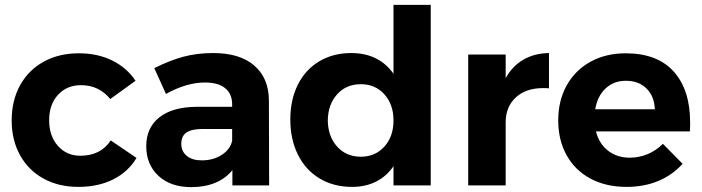

<svg xmlns="http://www.w3.org/2000/svg" viewBox="-20 -762 2883 789"><path d="M313 -412Q255 -412 218.5 -372.5Q182 -333 182 -268Q182 -203 218 -162.5Q254 -122 310 -122Q394 -122 435 -185L541 -113Q507 -56 445.5 -25Q384 6 302 6Q221 6 159 -28Q97 -62 62.5 -124Q28 -186 28 -267Q28 -349 62.5 -411.5Q97 -474 159.5 -508.5Q222 -543 304 -543Q381 -543 441 -513.5Q501 -484 537 -430L433 -355Q387 -412 313 -412Z M935 0V-63Q908 -29 865 -11Q822 7 766 7Q681 7 631 -39.5Q581 -86 581 -161Q581 -237 634.5 -279.5Q688 -322 786 -323H934V-333Q934 -376 905.5 -399.5Q877 -423 822 -423Q747 -423 662 -376L614 -482Q678 -514 734 -529Q790 -544 857 -544Q965 -544 1024.5 -493Q1084 -442 1085 -351L1086 0ZM934 -184V-232H813Q768 -232 746.5 -217.5Q725 -203 725 -171Q725 -140 747.5 -121.5Q770 -103 809 -103Q857 -103 892 -126Q927 -149 934 -184Z M1750 -742V0H1597V-79Q1568 -37 1525 -15.5Q1482 6 1427 6Q1351 6 1293.5 -28.5Q1236 -63 1204.5 -126Q1173 -189 1173 -271Q1173 -352 1204 -414Q1235 -476 1292 -510Q1349 -544 1423 -544Q1537 -544 1597 -459V-742ZM1597 -267Q1597 -333 1559.5 -374.5Q1522 -416 1463 -416Q1403 -416 1365.5 -374.5Q1328 -333 1327 -267Q1328 -201 1365.5 -159.5Q1403 -118 1463 -118Q1522 -118 1559.5 -159.5Q1597 -201 1597 -267Z M2236 -544V-399Q2228 -400 2212 -400Q2141 -400 2099.5 -361.5Q2058 -323 2058 -259V0H1904V-538H2058V-441Q2086 -491 2131 -517Q2176 -543 2236 -544Z M2816 -259Q2816 -235 2815 -222H2429Q2442 -171 2479 -142.5Q2516 -114 2568 -114Q2606 -114 2641 -128.5Q2676 -143 2704 -171L2785 -89Q2744 -43 2685.5 -18.5Q2627 6 2555 6Q2470 6 2406.5 -28Q2343 -62 2308.5 -124Q2274 -186 2274 -267Q2274 -349 2309 -411.5Q2344 -474 2407 -508.5Q2470 -543 2551 -543Q2681 -543 2748.5 -468Q2816 -393 2816 -259ZM2671 -313Q2669 -366 2637 -398Q2605 -430 2552 -430Q2502 -430 2468.5 -398.5Q2435 -367 2426 -313Z"/></svg>

Font: Gontserrat SemiBold
Style: Regular
Weight: 600
Designer: Julieta Ulanovsky
Foundry: Julieta Ulanovsky
Version: Version 6.001